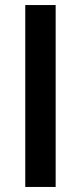

<svg xmlns="http://www.w3.org/2000/svg" viewBox="-20 -740 320 760"><path d="M80 -720H200.3V0H80Z"/></svg>

Font: Tap Sans
Style: Regular
Weight: 400
Designer: Tap Payments
Foundry: Tap Payments
Version: Version 1.001;Glyphs 3.1.2 (3151)